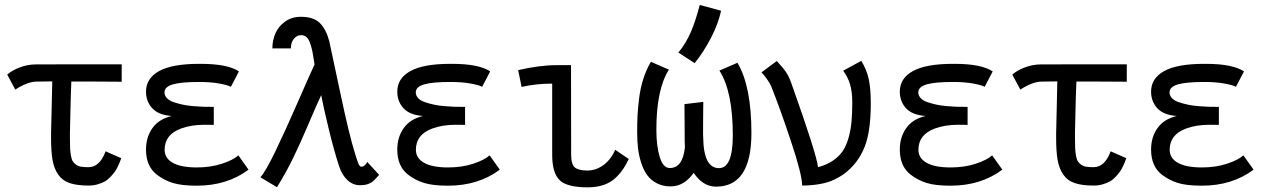

<svg xmlns="http://www.w3.org/2000/svg" viewBox="-20 -763 5216 791"><path d="M273.4 -498H333Q333 -498 400.9 -498H472.7H481.4V-426.3L333 -427.2H273.9Q271.5 -370.1 270 -300.3Q268.6 -230.5 268.1 -214.8V-195.3Q268.1 -168.9 268.8 -153.1Q269.5 -137.2 272.2 -121.8Q274.9 -106.4 279.8 -98.6Q284.7 -90.8 293.5 -84.5Q302.2 -78.1 314.2 -76.2Q326.2 -74.2 344.2 -74.2Q391.1 -74.2 415 -139.6L479.5 -111.3Q475.6 -101.1 473.9 -96.2Q472.2 -91.3 465.6 -77.4Q459 -63.5 452.9 -55.2Q446.8 -46.9 435.5 -34.7Q424.3 -22.5 412.1 -15.6Q399.9 -8.8 382.6 -3.7Q365.2 1.5 345.2 1.5Q296.9 1.5 266.8 -8.8Q236.8 -19 219.7 -43.9Q202.6 -68.8 196.5 -103.5Q190.4 -138.2 190.4 -193.8V-214.8Q191.4 -238.8 192.6 -308.6Q193.8 -378.4 195.3 -427.7L129.9 -426.8Q93.3 -426.3 43 -394L9.8 -455.6Q29.3 -473.1 61.8 -485.4Q94.2 -497.6 127.4 -497.6Z M1003.9 -64Q915.5 2 790.5 2Q728 2 691.9 -9.3Q655.8 -20.5 625.5 -43.9Q581.5 -78.6 581.5 -147Q581.5 -197.8 607.9 -235.1Q634.3 -272.5 687.5 -285.2Q632.8 -289.1 607.2 -317.1Q581.5 -345.2 581.5 -385.3Q581.5 -440.4 635.5 -470.2Q689.5 -500 800.3 -500H807.1Q917.5 -500 964.4 -468.8L931.2 -405.3Q919.9 -412.1 884.5 -418.7Q849.1 -425.3 801.3 -425.3Q726.1 -425.3 691.9 -415.3Q657.7 -405.3 657.7 -382.3Q657.7 -369.1 667.7 -358.6Q677.7 -348.1 695.8 -342Q713.9 -335.9 733.2 -331.8Q752.4 -327.6 776.4 -325.7Q800.3 -323.7 816.4 -323.2Q832.5 -322.8 849.6 -322.8H852.1H860.8V-248.5Q854.5 -248.5 841.8 -248.8Q829.1 -249 822.8 -249Q767.1 -249 725.6 -233.4Q658.2 -208.5 658.2 -146Q658.2 -111.3 691.9 -92.3Q725.6 -73.2 791 -73.2Q847.7 -73.2 894 -88.4Q940.4 -103.5 961.9 -123Z M1121.1 8.3 1052.7 -32.7Q1073.7 -55.2 1114.3 -139.2Q1154.8 -223.1 1207.3 -343.3Q1259.8 -463.4 1275.9 -497.6Q1271.5 -527.8 1267.8 -546.9Q1264.2 -565.9 1258.1 -583.7Q1252 -601.6 1242.9 -609.9Q1233.9 -618.2 1221.2 -618.2Q1202.1 -618.2 1190.2 -602.5Q1178.2 -586.9 1178.2 -563.5H1102.1Q1102.1 -596.2 1114.5 -625.2Q1127 -654.3 1154.5 -674.1Q1182.1 -693.8 1219.2 -693.8Q1271 -693.8 1296.9 -668.9Q1322.8 -644 1336.4 -593.8Q1339.8 -580.6 1379.6 -391.4Q1419.4 -202.1 1442.9 -129.9Q1444.3 -124.5 1447 -116.5Q1449.7 -108.4 1450.9 -104.5Q1452.1 -100.6 1454.1 -95Q1456.1 -89.4 1457.5 -86.7Q1459 -84 1460.9 -81.1Q1462.9 -78.1 1465.3 -77.1Q1467.8 -76.2 1470.2 -76.2Q1476.1 -76.2 1481.7 -81.1Q1487.3 -85.9 1490.2 -90.8L1492.7 -96.2L1542 -42.5Q1524.4 -22.9 1517.1 -16.4Q1509.8 -9.8 1496.6 -4.9Q1483.4 0 1462.9 0Q1434.1 0 1411.6 -20.8Q1389.2 -41.5 1377 -78.1Q1356 -142.6 1334.2 -232.2Q1312.5 -321.8 1303.2 -371.1Q1282.2 -326.2 1250 -250.2Q1217.8 -174.3 1189 -114.7Q1160.2 -55.2 1121.1 8.3Z M2039.1 -64Q1950.7 2 1825.7 2Q1763.2 2 1727.1 -9.3Q1690.9 -20.5 1660.6 -43.9Q1616.7 -78.6 1616.7 -147Q1616.7 -197.8 1643.1 -235.1Q1669.4 -272.5 1722.7 -285.2Q1668 -289.1 1642.3 -317.1Q1616.7 -345.2 1616.7 -385.3Q1616.7 -440.4 1670.7 -470.2Q1724.6 -500 1835.4 -500H1842.3Q1952.6 -500 1999.5 -468.8L1966.3 -405.3Q1955.1 -412.1 1919.7 -418.7Q1884.3 -425.3 1836.4 -425.3Q1761.2 -425.3 1727.1 -415.3Q1692.9 -405.3 1692.9 -382.3Q1692.9 -369.1 1702.9 -358.6Q1712.9 -348.1 1731 -342Q1749 -335.9 1768.3 -331.8Q1787.6 -327.6 1811.5 -325.7Q1835.4 -323.7 1851.6 -323.2Q1867.7 -322.8 1884.8 -322.8H1887.2H1896V-248.5Q1889.6 -248.5 1877 -248.8Q1864.3 -249 1857.9 -249Q1802.2 -249 1760.7 -233.4Q1693.4 -208.5 1693.4 -146Q1693.4 -111.3 1727.1 -92.3Q1760.7 -73.2 1826.2 -73.2Q1882.8 -73.2 1929.2 -88.4Q1975.6 -103.5 1997.1 -123Z M2273.9 -494.6H2332.5Q2332.5 -494.6 2333 -126.5Q2333 -85.9 2348.1 -73.2Q2363.3 -60.5 2399.9 -60.5Q2435.1 -60.5 2465.8 -82.8Q2496.6 -105 2514.6 -146L2570.3 -107.9Q2543 -49.3 2503.9 -20.3Q2464.8 8.8 2400.4 8.8Q2334.5 8.8 2300.3 -9.8Q2254.9 -34.7 2254.9 -124.5V-418.5Q2188 -418.5 2128.9 -404.8L2114.7 -474.1Q2203.1 -494.6 2273.9 -494.6Z M2774.9 -546.4Q2807.1 -585.9 2826.9 -632.8Q2846.7 -679.7 2862.8 -742.7L2950.7 -718.8Q2939 -664.6 2908.7 -606.2Q2878.4 -547.9 2841.8 -502.9ZM2799.8 -334 2877.4 -343.3Q2877 -319.3 2876.7 -272.5Q2876.5 -225.6 2876.5 -210.4Q2877 -206.5 2877 -197.8Q2878.4 -70.3 2941.9 -70.3Q2999 -70.3 2999 -205.1Q2999 -386.7 2943.8 -472.2L3018.1 -504.4Q3075.7 -407.7 3075.7 -215.3Q3075.7 5.9 2930.2 5.9Q2875.5 5.9 2837.9 -50.8Q2798.3 4.9 2742.7 4.9Q2710.9 4.9 2686.3 -7.8Q2661.6 -20.5 2646.5 -41.3Q2631.3 -62 2621.8 -91.6Q2612.3 -121.1 2608.6 -151.4Q2605 -181.6 2605 -216.8Q2605 -256.3 2606.4 -286.1Q2607.9 -315.9 2613 -357.9Q2618.2 -399.9 2630.4 -438.2Q2642.6 -476.6 2661.6 -508.3L2735.8 -476.1Q2684.1 -395 2684.1 -228.5Q2684.1 -161.1 2698 -116Q2711.9 -70.8 2739.3 -70.8Q2793 -70.8 2801.8 -156.7Q2800.8 -172.4 2800.8 -179.7Q2800.8 -196.8 2800.5 -251.5Q2800.3 -306.2 2799.8 -334Z M3180.2 -511.7Q3206.5 -483.4 3218.8 -465.1Q3231 -446.8 3240.2 -419.9Q3344.2 -128.4 3350.1 -74.2Q3385.3 -83.5 3410.6 -100.6Q3436 -117.7 3451.4 -140.1Q3466.8 -162.6 3475.8 -195.1Q3484.9 -227.5 3488 -261.2Q3491.2 -294.9 3491.2 -341.3Q3491.2 -383.8 3482.4 -414.3Q3473.6 -444.8 3453.6 -471.7L3528.3 -512.2Q3549.8 -477.5 3558.6 -439.2Q3567.4 -400.9 3567.4 -335.9Q3567.4 -232.9 3547.1 -171.9Q3526.9 -110.8 3481.9 -67.4Q3467.3 -53.2 3453.1 -43.5Q3439 -33.7 3415.8 -22.5Q3392.6 -11.2 3359.4 -5.1Q3326.2 1 3284.7 1.5Q3284.7 -43 3238.3 -182.1Q3191.9 -321.3 3156.2 -409.7Q3153.3 -417.5 3139.9 -436.8Q3126.5 -456.1 3117.2 -464.8Z M4109.4 -64Q4021 2 3896 2Q3833.5 2 3797.4 -9.3Q3761.2 -20.5 3731 -43.9Q3687 -78.6 3687 -147Q3687 -197.8 3713.4 -235.1Q3739.7 -272.5 3793 -285.2Q3738.3 -289.1 3712.6 -317.1Q3687 -345.2 3687 -385.3Q3687 -440.4 3741 -470.2Q3794.9 -500 3905.8 -500H3912.6Q4022.9 -500 4069.8 -468.8L4036.6 -405.3Q4025.4 -412.1 3990 -418.7Q3954.6 -425.3 3906.7 -425.3Q3831.5 -425.3 3797.4 -415.3Q3763.2 -405.3 3763.2 -382.3Q3763.2 -369.1 3773.2 -358.6Q3783.2 -348.1 3801.3 -342Q3819.3 -335.9 3838.6 -331.8Q3857.9 -327.6 3881.8 -325.7Q3905.8 -323.7 3921.9 -323.2Q3938 -322.8 3955.1 -322.8H3957.5H3966.3V-248.5Q3960 -248.5 3947.3 -248.8Q3934.6 -249 3928.2 -249Q3872.6 -249 3831.1 -233.4Q3763.7 -208.5 3763.7 -146Q3763.7 -111.3 3797.4 -92.3Q3831.1 -73.2 3896.5 -73.2Q3953.1 -73.2 3999.5 -88.4Q4045.9 -103.5 4067.4 -123Z M4414.1 -498H4473.6Q4473.6 -498 4541.5 -498H4613.3H4622.1V-426.3L4473.6 -427.2H4414.6Q4412.1 -370.1 4410.6 -300.3Q4409.2 -230.5 4408.7 -214.8V-195.3Q4408.7 -168.9 4409.4 -153.1Q4410.2 -137.2 4412.8 -121.8Q4415.5 -106.4 4420.4 -98.6Q4425.3 -90.8 4434.1 -84.5Q4442.9 -78.1 4454.8 -76.2Q4466.8 -74.2 4484.9 -74.2Q4531.7 -74.2 4555.7 -139.6L4620.1 -111.3Q4616.2 -101.1 4614.5 -96.2Q4612.8 -91.3 4606.2 -77.4Q4599.6 -63.5 4593.5 -55.2Q4587.4 -46.9 4576.2 -34.7Q4564.9 -22.5 4552.7 -15.6Q4540.5 -8.8 4523.2 -3.7Q4505.9 1.5 4485.8 1.5Q4437.5 1.5 4407.5 -8.8Q4377.4 -19 4360.4 -43.9Q4343.3 -68.8 4337.2 -103.5Q4331.1 -138.2 4331.1 -193.8V-214.8Q4332 -238.8 4333.3 -308.6Q4334.5 -378.4 4335.9 -427.7L4270.5 -426.8Q4233.9 -426.3 4183.6 -394L4150.4 -455.6Q4169.9 -473.1 4202.4 -485.4Q4234.9 -497.6 4268.1 -497.6Z M5144.5 -64Q5056.2 2 4931.2 2Q4868.7 2 4832.5 -9.3Q4796.4 -20.5 4766.1 -43.9Q4722.2 -78.6 4722.2 -147Q4722.2 -197.8 4748.5 -235.1Q4774.9 -272.5 4828.1 -285.2Q4773.4 -289.1 4747.8 -317.1Q4722.2 -345.2 4722.2 -385.3Q4722.2 -440.4 4776.1 -470.2Q4830.1 -500 4940.9 -500H4947.8Q5058.1 -500 5105 -468.8L5071.8 -405.3Q5060.5 -412.1 5025.1 -418.7Q4989.7 -425.3 4941.9 -425.3Q4866.7 -425.3 4832.5 -415.3Q4798.3 -405.3 4798.3 -382.3Q4798.3 -369.1 4808.3 -358.6Q4818.4 -348.1 4836.4 -342Q4854.5 -335.9 4873.8 -331.8Q4893.1 -327.6 4917 -325.7Q4940.9 -323.7 4957 -323.2Q4973.1 -322.8 4990.2 -322.8H4992.7H5001.5V-248.5Q4995.1 -248.5 4982.4 -248.8Q4969.7 -249 4963.4 -249Q4907.7 -249 4866.2 -233.4Q4798.8 -208.5 4798.8 -146Q4798.8 -111.3 4832.5 -92.3Q4866.2 -73.2 4931.6 -73.2Q4988.3 -73.2 5034.7 -88.4Q5081.1 -103.5 5102.5 -123Z"/></svg>

Font: FantasqueSansM Nerd Font
Style: Regular
Weight: 400
Monospace: yes
Designer: Jany Belluz
Version: Version 1.8.0 ; ttfautohint (v1.8.2);Nerd Fonts 3.4.0